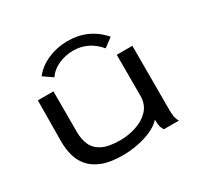

<svg xmlns="http://www.w3.org/2000/svg" viewBox="-143 -821 1035 1003"><g transform="rotate(-30 375.0 -320.0)"><path d="M329 11Q254 11 206.5 -7.5Q159 -26 132 -57.5Q105 -89 94.5 -129Q84 -169 84 -212L86 -460H180V-214Q180 -171 195 -137Q210 -103 248 -83.5Q286 -64 356 -64Q405 -64 452.5 -79.5Q500 -95 531 -128Q562 -161 562 -213V-460H656V-72Q656 -53 658.5 -35.5Q661 -18 671 0H581Q570 -16 567.5 -33Q565 -50 565 -67Q543 -42 504.5 -24.5Q466 -7 419.5 2Q373 11 329 11ZM221 -521 166 -559Q200 -603 256 -627Q312 -651 374 -651Q500 -651 582 -558L529 -518Q466 -593 374 -593Q330 -593 288 -575Q246 -557 221 -521Z"/></g></svg>

Font: Inconsolata ExtraExpanded Medium
Style: Regular
Weight: 500
Width: 8
Monospace: yes
Designer: Raph Levien, Cyreal, Brenton Simpson
Foundry: Raph Levien, Cyreal, Google
Version: Version 3.001; ttfautohint (v1.8.2.53-6de2)